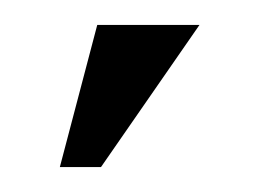

<svg xmlns="http://www.w3.org/2000/svg" viewBox="-20 -703 207 154"><path d="M28 -569 58 -683H140L61 -569Z"/></svg>

Font: Moniqa ExtBd Paragraph
Style: Regular
Weight: 800
Designer: Rajesh Rajput
Foundry: Rajesh Rajput
Version: Version 1.000